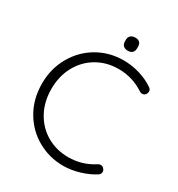

<svg xmlns="http://www.w3.org/2000/svg" viewBox="-201 -992 1055 1135"><g transform="rotate(30 326.5 -425.0)"><path d="M620 -623Q620 -614 613 -603Q604 -592 590 -592Q582 -592 574 -597Q494 -650 399 -650Q318 -650 252.5 -612Q187 -574 149.5 -505.5Q112 -437 112 -350Q112 -261 150 -192.5Q188 -124 253.5 -86.5Q319 -49 399 -49Q494 -49 573 -101Q581 -106 590 -106Q604 -106 613 -94Q620 -86 620 -75Q620 -59 606 -51Q567 -25 510 -7.5Q453 10 399 10Q304 10 223.5 -35.5Q143 -81 95.5 -163Q48 -245 48 -350Q48 -451 95 -533.5Q142 -616 222 -662.5Q302 -709 399 -709Q455 -709 508.5 -693Q562 -677 605 -648Q620 -639 620 -623ZM348 -810V-820Q348 -839 359.5 -849.5Q371 -860 391 -860Q431 -860 431 -820V-810Q431 -791 420.5 -780.5Q410 -770 390 -770Q370 -770 359 -780.5Q348 -791 348 -810Z"/></g></svg>

Font: Quicksand
Style: Regular
Weight: 400
Designer: Andrew Paglinawan
Foundry: Andrew Paglinawan
Version: Version 3.000